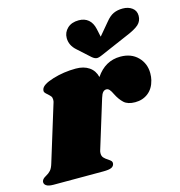

<svg xmlns="http://www.w3.org/2000/svg" viewBox="-152 -856 895 954"><g transform="rotate(-15 295.5 -378.5)"><path d="M614 -411Q614 -392 610 -376Q600 -335 572 -313Q544 -291 505 -291Q467 -291 447.5 -309Q428 -327 413 -357Q405 -374 398 -382Q391 -390 382 -390Q372 -390 364.5 -382Q357 -374 351 -354L274 -104Q272 -99 272 -89Q272 -76 279.5 -67.5Q287 -59 300 -51Q312 -43 316 -38Q320 -33 319 -25Q317 -12 304.5 -6Q292 0 262 0H6Q-20 0 -31.5 -8.5Q-43 -17 -40 -31Q-36 -43 -19 -52Q-4 -60 6 -71Q16 -82 23 -106L112 -395Q114 -400 114 -409Q114 -420 109.5 -426Q105 -432 95 -441Q85 -449 81 -455Q77 -461 80 -471Q86 -494 143 -511.5Q200 -529 262 -529Q303 -529 330 -510.5Q357 -492 365 -458Q413 -529 491 -529Q547 -529 580.5 -495Q614 -461 614 -411ZM632 -702Q632 -675 613 -657.5Q594 -640 545 -620L399 -557Q387 -552 379 -552Q367 -552 353 -564L290 -621Q258 -649 258 -687Q258 -716 279.5 -736.5Q301 -757 338 -757Q368 -757 387.5 -740.5Q407 -724 414 -692L423 -650L476 -713Q496 -738 516.5 -747.5Q537 -757 564 -757Q593 -757 612.5 -742.5Q632 -728 632 -702Z"/></g></svg>

Font: Shrikhand
Style: Regular
Weight: 400
Italic angle: -14°
Designer: Jonny Pinhorn
Foundry: Jonny Pinhorn
Version: Version 1.001;PS 1.001;hotconv 1.0.88;makeotf.lib2.5.647800